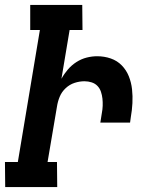

<svg xmlns="http://www.w3.org/2000/svg" viewBox="-25 -755 645 775"><path d="M206 0H-4L-5 -101H47L136 -634H97V-735H307L308 -634H256L223 -437Q234 -457 249 -474.5Q264 -492 283.5 -504.5Q303 -517 324.5 -522.5Q346 -528 367 -528Q396 -528 422 -519Q448 -510 466.5 -491Q485 -472 495 -447Q505 -422 508 -394.5Q511 -367 509.5 -338.5Q508 -310 503 -282L500 -260H380L386 -298Q389 -313 389.5 -328Q390 -343 388.5 -357Q387 -371 382.5 -384.5Q378 -398 368.5 -408Q359 -418 345 -422.5Q331 -427 316 -427Q296 -427 276 -420.5Q256 -414 240 -399Q224 -384 216 -364.5Q208 -345 205 -325L167 -101H205Z"/></svg>

Font: Iosevka HT Extended
Style: Bold Italic
Weight: 700
Width: 7
Italic angle: -9°
Monospace: yes
Designer: Belleve Invis
Foundry: Belleve Invis
Version: Version 32.3.0; ttfautohint (v1.8.4)